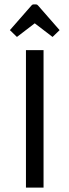

<svg xmlns="http://www.w3.org/2000/svg" viewBox="-20 -853 316 873"><path d="M178 -625V0H98V-625ZM25 -716 123 -828Q127 -833 132 -833H144Q149 -833 153 -828L251 -716L219 -685L138 -747L57 -685Z"/></svg>

Font: Changa Light
Style: Regular
Weight: 300
Designer: Eduardo Rodriguez Tunni
Foundry: Eduardo Rodriguez Tunni
Version: Version 2.002; ttfautohint (v1.5) -l 8 -r 50 -G 110 -x 14 -H